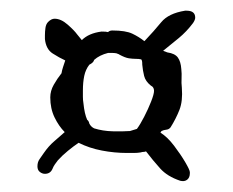

<svg xmlns="http://www.w3.org/2000/svg" viewBox="-20 -494 435 359"><path d="M317 -156Q293 -164 279.5 -179Q266 -194 253 -211Q251 -210 248.5 -210Q246 -210 243 -209Q237 -208 230.5 -208Q224 -208 217 -208Q194 -208 170.5 -212.5Q147 -217 127 -227Q118 -221 107 -212Q96 -203 88 -194Q85 -190 82.5 -186.5Q80 -183 78 -178Q74 -169 64 -169Q59 -169 54.5 -172.5Q50 -176 50 -183Q50 -191 54 -196.5Q58 -202 62 -208Q71 -221 81 -229.5Q91 -238 101 -247Q90 -258 82 -274.5Q74 -291 74 -312Q74 -324 80.5 -335.5Q87 -347 95 -357Q96 -363 98 -369Q100 -375 102 -381Q91 -386 78.5 -394Q66 -402 64 -421V-428Q64 -435 65 -442Q66 -449 70 -453Q76 -459 82 -459Q94 -459 106.5 -448Q119 -437 124 -430L133 -419Q146 -432 170 -435Q179 -435 182 -434Q185 -437 190 -437Q215 -437 227.5 -431Q240 -425 250 -417Q268 -436 281.5 -452.5Q295 -469 326 -474H329Q345 -474 345 -461Q345 -459 344 -456.5Q343 -454 341 -451Q329 -435 314.5 -423Q300 -411 285 -399L293 -396Q307 -394 312.5 -386.5Q318 -379 319 -365Q320 -356 319.5 -347.5Q319 -339 320 -330Q322 -305 315.5 -288.5Q309 -272 299 -256Q296 -252 291 -251.5Q286 -251 282 -249L280 -246Q293 -238 305.5 -221.5Q318 -205 326.5 -190.5Q335 -176 335 -172V-170Q335 -162 330 -158Q325 -154 317 -156ZM223 -249Q226 -250 229.5 -251Q233 -252 236 -253Q242 -261 249.5 -275.5Q257 -290 262.5 -304Q268 -318 268 -324Q268 -329 265 -332L262 -334Q252 -342 249.5 -352Q247 -362 246 -373Q246 -378 245.5 -380Q245 -382 244 -383Q240 -384 233 -384Q228 -384 221 -385Q214 -386 203 -392Q202 -393 201 -393Q200 -393 199 -394Q195 -395 190.5 -395Q186 -395 182 -395Q166 -391 156 -382Q155 -377 147 -373Q140 -364 137.5 -352Q135 -340 135 -325Q135 -319 135 -313Q135 -307 136 -301Q138 -281 143 -270Q146 -268 147 -263Q150 -257 156 -254Q172 -249 190.5 -248.5Q209 -248 223 -249Z"/></svg>

Font: Are You Serious
Style: Regular
Weight: 400
Designer: Robert E. Leuschke
Foundry: Robert E. Leuschke
Version: Version 1.100